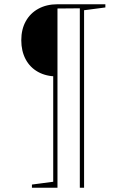

<svg xmlns="http://www.w3.org/2000/svg" viewBox="-20 -712 594 902"><path d="M130 170V155L237 141L230 149V-371L248 -353Q197 -353 159 -374Q121 -395 100.5 -433.5Q80 -472 80 -523Q80 -574 101 -612Q122 -650 160.5 -671Q199 -692 250 -692H475V-677L368 -663L375 -671V170H355V-681L362 -673L243 -672L250 -681V170Z"/></svg>

Font: Bitter Thin Thin
Style: Regular
Weight: 250
Version: Version 2.002